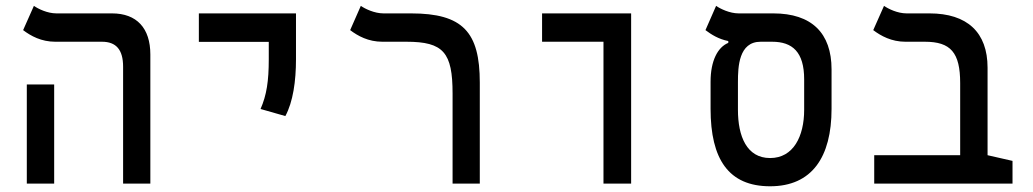

<svg xmlns="http://www.w3.org/2000/svg" viewBox="-20 -632 3556 661"><path d="M403.8 0H497.6V-444.3C497.6 -535.2 450.7 -585.9 365.7 -585.9H174.3C143.1 -585.9 111.3 -601.6 96.7 -611.8L59.6 -528.3C85.9 -508.3 122.1 -488.3 170.4 -488.3H331.1C379.9 -488.3 403.8 -460.9 403.8 -402.3ZM72.3 0H166.5V-341.3H72.3Z M962.4 -232.4C988.8 -281.2 999 -352.5 999 -428.2V-585.9H664.6V-487.8H905.3V-428.2C905.3 -352.5 897.9 -304.7 877 -256.8Z M1631.8 -347.7C1631.8 -522 1573.2 -585.9 1395 -585.9H1300.3C1269 -585.9 1236.8 -601.6 1222.2 -611.8L1185.5 -528.3C1211.9 -508.3 1248 -488.3 1296.4 -488.3H1379.4C1506.8 -488.3 1538.1 -451.2 1538.1 -310.1V0H1631.8Z M2057.6 0H2152.8V-585.9H1846.2V-488.3H2057.6Z M2631.3 9.3C2775.4 9.3 2842.8 -91.3 2842.8 -257.3V-393.1C2842.8 -518.1 2774.4 -585.9 2642.1 -585.9H2522.9C2492.2 -585.9 2460 -601.6 2445.3 -611.8L2408.7 -528.3C2428.7 -513.2 2454.1 -497.1 2487.3 -490.7V-484.4C2451.2 -469.7 2426.3 -423.3 2426.3 -350.6V-257.3C2426.3 -84 2488.3 9.3 2631.3 9.3ZM2631.3 -87.9C2550.8 -87.9 2520.5 -162.6 2520.5 -253.9V-349.6C2520.5 -402.3 2523.4 -488.3 2598.6 -488.3H2638.2C2708 -488.3 2748.5 -453.1 2748.5 -358.9V-253.9C2748.5 -162.6 2711.4 -87.9 2631.3 -87.9Z M3465.8 -78.1 3379.9 -97.7V-398.9C3379.9 -520.5 3310.1 -585.9 3179.7 -585.9H3101.1C3069.8 -585.9 3038.1 -601.6 3023.4 -611.8L2986.3 -528.3C3012.7 -508.3 3049.3 -488.3 3097.2 -488.3H3164.1C3252.9 -488.3 3285.6 -451.2 3285.6 -345.7V-97.7H2989.7V0H3465.8Z"/></svg>

Font: Cascadia Code PL
Style: Regular
Weight: 400
Monospace: yes
Designer: Aaron Bell
Foundry: Saja Typeworks
Version: Version 2404.023